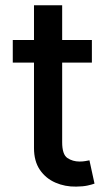

<svg xmlns="http://www.w3.org/2000/svg" viewBox="-20 -696 416 723"><path d="M326 -545.5V-460.2H214.1V-160.5Q214.1 -114.3 233.8 -101Q253.6 -87.7 279.5 -87.7Q292.3 -87.7 301.8 -89.5Q311.4 -91.3 316.8 -92.3L335.9 -4.6Q326.7 -1.1 309.5 2.7Q292.3 6.4 267 6.7Q225.1 7.5 188.7 -8.3Q152.3 -24.1 130.1 -56.6Q108 -89.1 108 -138.5V-460.2H28.1V-545.5H108V-676.1H214.1V-545.5Z"/></svg>

Font: Inter UI Medium
Style: Regular
Weight: 500
Designer: Rasmus Andersson
Foundry: rsms
Version: 3.2;8d6f07862